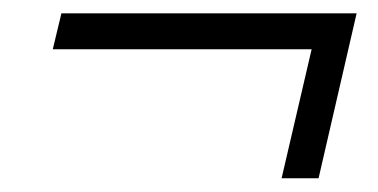

<svg xmlns="http://www.w3.org/2000/svg" viewBox="-20 -388 555 282"><path d="M393.6 -126.2 437.7 -315.6H57.5L70.2 -368.4H503.8L447.9 -126.2Z"/></svg>

Font: Platypi Light
Style: Italic
Weight: 300
Italic angle: -13°
Designer: David Sargent
Foundry: Bolt Cutter Type
Version: Version 1.200